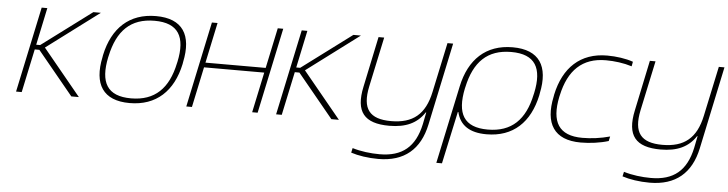

<svg xmlns="http://www.w3.org/2000/svg" viewBox="-45 -710 4241 1118"><g transform="rotate(5 2075.5 -151.0)"><path d="M160 -500 54 0H87L141 -254H168L377 0H421L199 -270L506 -500H462L170 -282H147L193 -500Z M540 -256 538 -244C504 -84 562 9 718 9C874 9 972 -84 1006 -244L1008 -256C1042 -416 984 -509 828 -509C672 -509 574 -416 540 -256ZM571 -246 573 -254C605 -403 682 -481 822 -481C961 -481 1007 -403 975 -254L973 -246C942 -97 863 -19 724 -19C584 -19 540 -97 571 -246Z M1049 0H1082L1132 -236H1484L1434 0H1466L1572 -500H1540L1490 -264H1138L1188 -500H1155L1102 -250L1099 -236Z M1680 -500 1574 0H1607L1661 -254H1688L1897 0H1941L1719 -270L2026 -500H1982L1690 -282H1667L1713 -500Z M2463 -18 2565 -500H2532L2470 -209C2442 -76 2371 -19 2244 -19C2118 -19 2072 -76 2100 -209L2162 -500H2129L2067 -205C2035 -56 2089 9 2236 9C2332 9 2398 -21 2441 -87H2444L2430 -17C2401 117 2327 179 2194 179C2141 179 2084 172 2035 157L2029 184C2071 198 2129 207 2189 207C2341 207 2432 129 2463 -18Z M3091 -244 3093 -256C3127 -416 3069 -509 2913 -509C2756 -509 2659 -415 2625 -256L2528 200H2561L2627 -106H2630C2648 -29 2706 9 2804 9C2960 9 3057 -84 3091 -244ZM2656 -246 2658 -254C2690 -403 2767 -481 2907 -481C3047 -481 3092 -403 3060 -254L3058 -246C3027 -97 2949 -19 2809 -19C2669 -19 2625 -97 2656 -246Z M3177 -256 3175 -244C3141 -85 3198 9 3355 9C3408 9 3469 1 3517 -14L3523 -41C3469 -26 3413 -19 3362 -19C3224 -19 3177 -97 3208 -246L3210 -254C3242 -403 3322 -481 3460 -481C3510 -481 3564 -474 3612 -459L3617 -486C3575 -501 3518 -509 3465 -509C3308 -509 3211 -415 3177 -256Z M4049 -18 4151 -500H4118L4056 -209C4028 -76 3957 -19 3830 -19C3704 -19 3658 -76 3686 -209L3748 -500H3715L3653 -205C3621 -56 3675 9 3822 9C3918 9 3984 -21 4027 -87H4030L4016 -17C3987 117 3913 179 3780 179C3727 179 3670 172 3621 157L3615 184C3657 198 3715 207 3775 207C3927 207 4018 129 4049 -18Z"/></g></svg>

Font: LT Wave Text Thin Italic
Style: Regular
Weight: 100
Designer: Daniel Lyons
Version: Version 2.5 (Glyphs App)